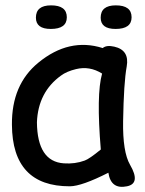

<svg xmlns="http://www.w3.org/2000/svg" viewBox="-20 -682 552 731"><path d="M420.9 -661.6Q481 -661.6 481 -616.2Q481 -571.8 419.9 -571.8Q363.3 -571.8 363.3 -614.7Q363.3 -661.6 420.9 -661.6ZM174.3 -661.6Q234.4 -661.6 234.4 -616.2Q234.4 -571.8 173.3 -571.8Q116.7 -571.8 116.7 -614.7Q116.7 -661.6 174.3 -661.6ZM246.1 27.3Q26.9 27.8 25.4 -207Q23.9 -359.9 126 -443.4Q243.2 -539.6 371.1 -499Q385.3 -511.2 415 -504.4Q473.6 -491.2 462.4 -428.7Q451.2 -367.7 448.7 -220.7Q446.8 -103.5 475.1 -54.7Q516.6 16.6 463.4 27.3Q402.3 40 392.6 -24.4Q291.5 26.9 246.1 27.3ZM302.7 -70.8Q320.3 -77.1 363.8 -112.8Q346.2 -322.8 368.7 -401.9Q321.3 -431.6 269.5 -418.9Q233.4 -410.2 211.9 -394Q125 -331.1 120.6 -216.3Q122.1 -66.9 223.1 -60.1Q265.6 -57.1 302.7 -70.8Z"/></svg>

Font: Comic Relief
Style: Regular
Weight: 400
Designer: Jeff Davis
Foundry: Loudifier
Version: Version 1.0